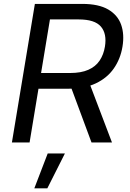

<svg xmlns="http://www.w3.org/2000/svg" viewBox="-20 -748 684 1008"><path d="M42.5 0 163.1 -727.5H412.1Q498 -727.5 548.1 -698.2Q598.1 -668.9 616 -618.2Q633.8 -567.4 623 -502.9Q612.3 -438.5 577.6 -388.7Q543 -338.9 483.4 -310.5Q423.8 -282.2 338.9 -282.2H141.1L154.8 -364.7H347.7Q405.8 -364.7 443.8 -381.6Q481.9 -398.4 502.9 -429.7Q523.9 -460.9 530.8 -502.9Q542 -570.8 509.8 -608.4Q477.5 -646 393.6 -646H242.2L135.3 0ZM460.4 0 338.9 -327.6H443.4L567.9 0ZM160.2 240.7 230.5 57.6H320.8L228.5 240.7Z"/></svg>

Font: Inter
Style: Italic
Weight: 400
Italic angle: -9.3988°
Designer: Rasmus Andersson
Foundry: rsms
Version: Version 4.001;git-66647c0bb